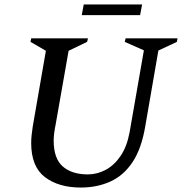

<svg xmlns="http://www.w3.org/2000/svg" viewBox="-20 -832 817 862"><path d="M343 10Q243 10 181.5 -37Q120 -84 120 -190Q120 -207 122 -225.5Q124 -244 127 -264L186 -604L117 -644L120 -660H375L371 -644L288 -604L230 -274Q226 -255 223.5 -236Q221 -217 221 -201Q221 -120 262 -84.5Q303 -49 374 -49Q416 -49 454.5 -69.5Q493 -90 521.5 -132Q550 -174 562 -239L626 -606L540 -644L544 -660H777L774 -644L691 -605L632 -264Q615 -164 575 -104Q535 -44 475.5 -17Q416 10 343 10ZM347 -764 356 -812H618L609 -764Z"/></svg>

Font: Spectral SC Medium
Style: Italic
Weight: 500
Italic angle: -10°
Designer: Jean-Baptiste Levee
Foundry: Production Type
Version: Version 2.001